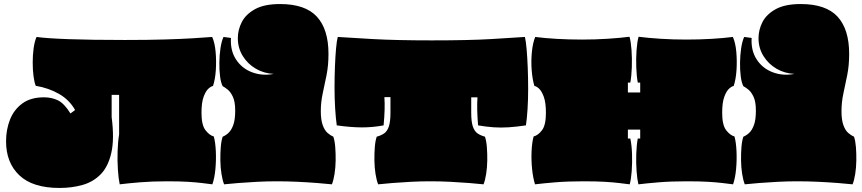

<svg xmlns="http://www.w3.org/2000/svg" viewBox="-20 -896 4270 951"><path d="M275 35Q142 35 76 -27.5Q10 -90 10 -196Q10 -254 29.5 -303.5Q49 -353 90.5 -383.5Q132 -414 198 -414Q236 -414 267 -399Q298 -384 329 -334L352 -351Q324 -401 273 -430.5Q222 -460 157 -471Q150 -488 146 -519Q142 -550 142 -586.5Q142 -623 146.5 -656.5Q151 -690 161 -713Q210 -706 321 -702Q432 -698 598 -698Q715 -698 797.5 -700.5Q880 -703 936.5 -706.5Q993 -710 1031 -713Q1044 -684 1048 -639Q1052 -594 1049 -548.5Q1046 -503 1035 -470Q1026 -469 1012.5 -457Q999 -445 988.5 -416.5Q978 -388 978 -337Q978 -277 997.5 -251.5Q1017 -226 1039 -220Q1047 -191 1049 -147Q1051 -103 1047 -59Q1043 -15 1032 17Q1008 14 979.5 10.5Q951 7 910 4.5Q869 2 808 2Q733 2 673 7Q613 12 573 17Q567 -10 564 -54.5Q561 -99 562.5 -147Q564 -195 570 -230V-426H533V-316Q547 -208 531.5 -139.5Q516 -71 479 -33Q442 5 389 20Q336 35 275 35Z M1090 17Q1082 -3 1077 -34.5Q1072 -66 1071.5 -101Q1071 -136 1073.5 -167.5Q1076 -199 1083 -219Q1098 -225 1112 -238Q1126 -251 1135.5 -277Q1145 -303 1145 -348Q1145 -392 1133.5 -416.5Q1122 -441 1107.5 -452.5Q1093 -464 1083 -469Q1074 -486 1070 -517.5Q1066 -549 1066.5 -586Q1067 -623 1072 -657Q1077 -691 1087 -713Q1098 -712 1106 -710.5Q1114 -709 1124 -708Q1120 -646 1149 -601.5Q1178 -557 1228.5 -538Q1279 -519 1336 -530Q1288 -532 1247.5 -555.5Q1207 -579 1182.5 -618.5Q1158 -658 1158 -707Q1158 -748 1177.5 -786.5Q1197 -825 1243 -850.5Q1289 -876 1367 -876Q1492 -876 1549.5 -813.5Q1607 -751 1607 -629Q1607 -572 1597.5 -524.5Q1588 -477 1578.5 -433.5Q1569 -390 1569 -345Q1569 -302 1578.5 -276Q1588 -250 1602.5 -237.5Q1617 -225 1631 -219Q1638 -199 1640.5 -167.5Q1643 -136 1642.5 -101Q1642 -66 1637 -34.5Q1632 -3 1624 17Q1596 14 1551.5 10.5Q1507 7 1455 4.5Q1403 2 1351 2Q1303 2 1253.5 4.5Q1204 7 1161 10.5Q1118 14 1090 17Z M1853 17Q1845 -3 1840 -34.5Q1835 -66 1834.5 -101Q1834 -136 1836.5 -167.5Q1839 -199 1846 -219Q1868 -225 1883 -235.5Q1898 -246 1906 -269.5Q1914 -293 1914 -338V-415H1884Q1886 -386 1885 -351.5Q1884 -317 1880 -275Q1827 -265 1773 -265Q1719 -265 1648 -275Q1643 -310 1640 -359.5Q1637 -409 1637 -462.5Q1637 -516 1639 -566.5Q1641 -617 1644.5 -656Q1648 -695 1653 -713Q1707 -709 1826.5 -702.5Q1946 -696 2118 -696Q2301 -696 2413 -702.5Q2525 -709 2580 -713Q2585 -692 2588.5 -651.5Q2592 -611 2594 -560Q2596 -509 2596 -456Q2596 -403 2593 -355.5Q2590 -308 2585 -275Q2538 -268 2499.5 -265.5Q2461 -263 2425 -265.5Q2389 -268 2348 -275Q2341 -357 2345 -414H2314V-338Q2314 -293 2322 -269.5Q2330 -246 2345 -235.5Q2360 -225 2382 -219Q2389 -199 2391.5 -167.5Q2394 -136 2393.5 -101Q2393 -66 2388 -34.5Q2383 -3 2375 17Q2347 14 2304 10.5Q2261 7 2211 4.5Q2161 2 2110 2Q2064 2 2015 4.5Q1966 7 1923.5 10.5Q1881 14 1853 17Z M2630 17Q2620 -15 2615.5 -59Q2611 -103 2613 -147Q2615 -191 2623 -220Q2646 -226 2665 -251.5Q2684 -277 2684 -337Q2684 -388 2673.5 -416.5Q2663 -445 2650 -457Q2637 -469 2627 -470Q2617 -503 2613.5 -548.5Q2610 -594 2614.5 -639Q2619 -684 2631 -713Q2678 -707 2737.5 -703.5Q2797 -700 2863 -700Q2928 -700 2990 -704Q3052 -708 3098 -714Q3105 -690 3108 -648.5Q3111 -607 3109.5 -563Q3108 -519 3102 -487H3090V-438H3151V-487H3139Q3133 -519 3131.5 -563Q3130 -607 3133 -648.5Q3136 -690 3143 -714Q3189 -708 3251 -704Q3313 -700 3378 -700Q3444 -700 3503.5 -703.5Q3563 -707 3610 -713Q3623 -684 3627 -639Q3631 -594 3628 -548.5Q3625 -503 3614 -470Q3605 -469 3591.5 -457Q3578 -445 3567.5 -416.5Q3557 -388 3557 -337Q3557 -277 3576.5 -251.5Q3596 -226 3618 -220Q3626 -191 3628 -147Q3630 -103 3626 -59Q3622 -15 3611 17Q3587 14 3558 10.5Q3529 7 3487.5 4.5Q3446 2 3382 2Q3303 2 3243 7Q3183 12 3142 17Q3136 -8 3133 -49Q3130 -90 3131.5 -134Q3133 -178 3139 -210H3151V-254H3090V-210H3102Q3109 -178 3110.5 -134Q3112 -90 3109 -49Q3106 -8 3099 17Q3075 14 3046 10.5Q3017 7 2975.5 4.5Q2934 2 2870 2Q2791 2 2731 7Q2671 12 2630 17Z M3669 17Q3661 -3 3656 -34.5Q3651 -66 3650.5 -101Q3650 -136 3652.5 -167.5Q3655 -199 3662 -219Q3677 -225 3691 -238Q3705 -251 3714.5 -277Q3724 -303 3724 -348Q3724 -392 3712.5 -416.5Q3701 -441 3686.5 -452.5Q3672 -464 3662 -469Q3653 -486 3649 -517.5Q3645 -549 3645.5 -586Q3646 -623 3651 -657Q3656 -691 3666 -713Q3677 -712 3685 -710.5Q3693 -709 3703 -708Q3699 -646 3728 -601.5Q3757 -557 3807.5 -538Q3858 -519 3915 -530Q3867 -532 3826.5 -555.5Q3786 -579 3761.5 -618.5Q3737 -658 3737 -707Q3737 -748 3756.5 -786.5Q3776 -825 3822 -850.5Q3868 -876 3946 -876Q4071 -876 4128.5 -813.5Q4186 -751 4186 -629Q4186 -572 4176.5 -524.5Q4167 -477 4157.5 -433.5Q4148 -390 4148 -345Q4148 -302 4157.5 -276Q4167 -250 4181.5 -237.5Q4196 -225 4210 -219Q4217 -199 4219.5 -167.5Q4222 -136 4221.5 -101Q4221 -66 4216 -34.5Q4211 -3 4203 17Q4175 14 4130.5 10.5Q4086 7 4034 4.5Q3982 2 3930 2Q3882 2 3832.5 4.5Q3783 7 3740 10.5Q3697 14 3669 17Z"/></svg>

Font: Oi
Style: Regular
Weight: 400
Designer: Kostas Bartsokas, Mohamad Dakak
Foundry: Foundry5
Version: Version 4.000